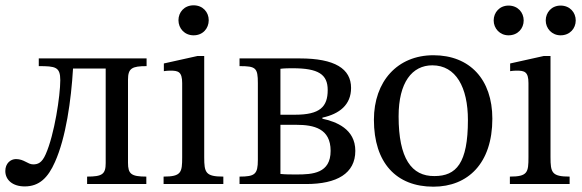

<svg xmlns="http://www.w3.org/2000/svg" viewBox="-31 -693 2193 723"><path d="M521 -473H115V-444C178 -444 196 -441 196 -391C196 -333 174 -186 141 -112C127 -80 112 -74 94 -74C73 -74 60 -94 29 -94C9 -94 -11 -78 -11 -49C-11 -16 16 9 62 9C117 9 150 -24 176 -83C217 -174 237 -315 244 -435H367V-79C367 -37 354 -28 297 -28V0H520V-28C463 -28 451 -38 451 -80V-393C451 -436 466 -444 521 -444Z M698 -673C663 -673 641 -647 641 -617C641 -586 664 -560 698 -560C733 -560 755 -586 755 -617C755 -647 733 -673 698 -673ZM810 -28C743 -28 738 -43 738 -101V-482H712L586 -454V-425C586 -425 597 -427 611 -427C640 -427 655 -423 655 -380V-101C655 -44 652 -28 585 -28V0H810Z M1307 -125C1307 -208 1234 -235 1183 -246V-250C1247 -264 1291 -298 1291 -362C1291 -434 1230 -473 1098 -473H871V-444C932 -444 940 -438 940 -380V-91C940 -37 929 -28 871 -28V0H1122C1238 0 1307 -40 1307 -125ZM1025 -261V-434C1041 -436 1059 -436 1071 -436C1168 -436 1203 -413 1203 -354C1203 -291 1174 -261 1080 -261ZM1025 -223H1085C1151 -223 1214 -209 1214 -125C1214 -40 1146 -36 1086 -36C1063 -36 1045 -36 1025 -38Z M1601 -485C1466 -485 1377 -387 1377 -242C1377 -80 1461 10 1601 10C1731 10 1823 -78 1823 -246C1823 -394 1738 -485 1601 -485ZM1597 -447C1686 -447 1731 -364 1731 -241C1731 -78 1687 -30 1605 -30C1519 -29 1470 -96 1470 -255C1470 -383 1521 -447 1597 -447Z M2114 -28C2047 -28 2042 -43 2042 -101V-482H2016L1890 -454V-425C1890 -425 1901 -427 1915 -427C1944 -427 1959 -423 1959 -380V-101C1959 -44 1956 -28 1889 -28V0H2114ZM1884 -672C1850 -672 1828 -646 1828 -616C1828 -586 1851 -560 1884 -560C1919 -560 1941 -586 1941 -616C1941 -646 1919 -672 1884 -672ZM2080 -672C2046 -672 2024 -646 2024 -616C2024 -586 2047 -560 2080 -560C2115 -560 2137 -586 2137 -616C2137 -646 2115 -672 2080 -672Z"/></svg>

Font: STIX Two Math
Style: Regular
Weight: 400
Designer: Ross Mills, John Hudson & Paul Hanslow, Tiro Typeworks Ltd; with portions MicroPress Inc., with additions and correction
Foundry: Tiro Typeworks Ltd
Version: Version 2.02 b142